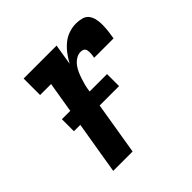

<svg xmlns="http://www.w3.org/2000/svg" viewBox="-145 -664 791 791"><g transform="rotate(-45 250.0 -269.0)"><path d="M82 0 154 -434H90V-530H282L267 -439Q278 -459 291.5 -477Q305 -495 322.5 -509.5Q340 -524 361 -531Q382 -538 403 -538Q420 -538 436.5 -533.5Q453 -529 462 -516Q471 -503 474 -486.5Q477 -470 476.5 -453Q476 -436 474 -419Q472 -402 469 -385H356Q357 -391 358 -397Q359 -403 359 -409.5Q359 -416 358.5 -422Q358 -428 355 -433Q352 -438 346 -440Q340 -442 334 -442Q319 -442 306 -433.5Q293 -425 284 -413Q275 -401 269 -387Q263 -373 258.5 -359.5Q254 -346 250.5 -332Q247 -318 245 -303L195 0ZM346 -230H83V-300H346Z"/></g></svg>

Font: Iosevka Slab
Style: Bold Italic
Weight: 700
Italic angle: -9°
Monospace: yes
Designer: Belleve Invis
Foundry: Belleve Invis
Version: Version 11.1.0; ttfautohint (v1.8.3)